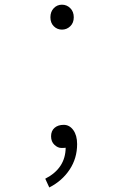

<svg xmlns="http://www.w3.org/2000/svg" viewBox="-20 -745 540 835"><path d="M176.8 32.2Q264.6 -12.7 265.6 -102.5Q261.7 -101.6 246.6 -101.6Q231.4 -101.6 216.8 -115.2Q202.1 -128.9 202.1 -152.3Q202.1 -175.8 217.3 -189Q232.4 -202.1 257.3 -202.1Q282.2 -202.1 298.8 -179.2Q315.4 -156.2 315.4 -118.2Q315.4 -56.6 282.7 -7.3Q250 42 194.3 70.3ZM213.9 -630.9Q199.2 -645.5 199.2 -669.9Q199.2 -694.3 213.9 -709.5Q228.5 -724.6 249.5 -724.6Q270.5 -724.6 285.6 -709.5Q300.8 -694.3 300.8 -669.9Q300.8 -645.5 285.6 -630.9Q270.5 -616.2 249.5 -616.2Q228.5 -616.2 213.9 -630.9Z"/></svg>

Font: GenEi Gothic M Light
Style: Regular
Weight: 300
Designer: o_tamon (Modified); [Source Han Sans]
Ryoko NISHIZUKA  (kana & ideographs); Paul D. Hunt (Latin, Greek & Cyrillic); Wenl
Version: Version 1.1a;Original Version 1.004